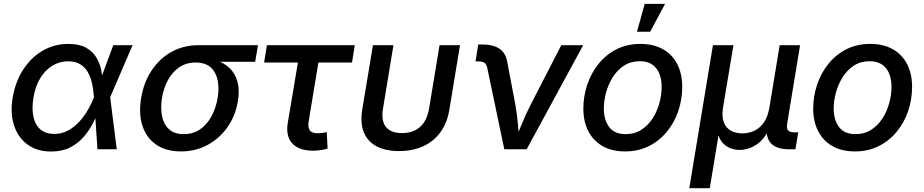

<svg xmlns="http://www.w3.org/2000/svg" viewBox="-20 -783 4847 1007"><path d="M247.6 11.7Q174.8 11.7 125 -24.4Q75.2 -60.5 54 -124.3Q32.7 -188 46.4 -271Q61 -355.5 102.1 -418.7Q143.1 -481.9 204.1 -517.3Q265.1 -552.7 338.4 -552.7Q395.5 -552.7 430.9 -533Q466.3 -513.2 485.4 -481.4Q504.4 -449.7 511.2 -414.6Q518.1 -379.4 518.6 -348.1H555.2L557.6 -274.4L592.3 0H491.2L472.7 -274.4Q470.7 -301.8 465.1 -334Q459.5 -366.2 445.8 -395Q432.1 -423.8 406 -442.6Q379.9 -461.4 337.9 -461.4Q292 -461.4 254.2 -438.2Q216.3 -415 190.7 -372.3Q165 -329.6 155.3 -270Q146 -211.9 155.5 -169.4Q165 -127 192.6 -103.8Q220.2 -80.6 264.2 -80.6Q305.7 -80.6 339.6 -99.9Q373.5 -119.1 399.4 -148.7Q425.3 -178.2 443.6 -211.2Q461.9 -244.1 472.2 -271.5L574.2 -545.9H675.3L557.1 -271.5L531.2 -201.2H497.6Q484.9 -170.4 465.8 -133.8Q446.8 -97.2 418 -64Q389.2 -30.8 347.4 -9.5Q305.7 11.7 247.6 11.7Z M928.7 11.2Q851.6 11.2 800 -23.9Q748.5 -59.1 727.5 -122.1Q706.5 -185.1 720.2 -269Q734.4 -353 776.4 -415.3Q818.4 -477.5 881.1 -511.7Q943.8 -545.9 1021 -545.9H1333L1318.4 -459H1079.6L1005.9 -455.1Q956.5 -455.1 920.2 -430.2Q883.8 -405.3 861.1 -363.5Q838.4 -321.8 829.6 -269.5Q821.3 -218.3 829.6 -175Q837.9 -131.8 866 -105.7Q894 -79.6 943.8 -79.6Q993.7 -79.6 1030.3 -105.2Q1066.9 -130.9 1089.8 -174.3Q1112.8 -217.8 1121.6 -269.5Q1130.4 -322.3 1121.1 -364.3Q1111.8 -406.2 1083.7 -430.7Q1055.7 -455.1 1005.9 -455.1L1010.7 -481.4Q1067.4 -481.4 1111.8 -467.3Q1156.2 -453.1 1185.3 -424.6Q1214.4 -396 1225.8 -353Q1237.3 -310.1 1227.5 -252Q1215.3 -176.3 1173.6 -116.7Q1131.8 -57.1 1068.8 -22.9Q1005.9 11.2 928.7 11.2Z M1622.1 7.3Q1548.3 7.3 1513.2 -30.5Q1478 -68.4 1489.3 -138.7L1542.5 -455.1H1365.2L1379.9 -545.9H1840.8L1826.2 -455.1H1649.9L1599.1 -147.5Q1593.8 -115.2 1604.5 -99.6Q1615.2 -84 1647.5 -84Q1655.8 -84 1669.7 -85.9Q1683.6 -87.9 1693.8 -89.8L1698.2 -3.9Q1681.2 1.5 1661.4 4.4Q1641.6 7.3 1622.1 7.3Z M2072.8 9.3Q2001 9.3 1954.1 -16.1Q1907.2 -41.5 1887.9 -89.8Q1868.7 -138.2 1879.9 -208L1936 -545.9H2043.5L1988.8 -213.9Q1981.4 -170.4 1991 -141.8Q2000.5 -113.3 2025.1 -99.1Q2049.8 -85 2088.4 -85Q2127 -85 2156.2 -99.1Q2185.5 -113.3 2204.3 -141.8Q2223.1 -170.4 2230.5 -213.9L2285.2 -545.9H2392.6L2336.9 -208Q2325.7 -139.2 2290.8 -90.6Q2255.9 -42 2200.4 -16.4Q2145 9.3 2072.8 9.3Z M2625 0 2535.6 -426.8Q2531.7 -445.3 2521.7 -453.1Q2511.7 -460.9 2490.7 -460.9H2474.1L2488.3 -549.8H2507.3Q2566.9 -549.8 2599.6 -527.6Q2632.3 -505.4 2640.6 -457.5L2682.6 -235.8Q2691.9 -184.6 2696.3 -132.6Q2700.7 -80.6 2705.6 -30.8H2673.8Q2696.3 -81.5 2717 -133.1Q2737.8 -184.6 2764.2 -235.8L2923.8 -545.9H3038.6L2742.2 0Z M3258.3 11.2Q3189.5 11.2 3140.6 -16.6Q3091.8 -44.4 3065.7 -95Q3039.6 -145.5 3039.6 -213.4Q3039.6 -278.3 3060.1 -339.1Q3080.6 -399.9 3119.4 -448.2Q3158.2 -496.6 3213.6 -524.7Q3269 -552.7 3338.9 -552.7Q3407.2 -552.7 3456.5 -525.1Q3505.9 -497.6 3532 -446.8Q3558.1 -396 3558.1 -327.6Q3558.1 -261.7 3537.6 -200.9Q3517.1 -140.1 3477.8 -92.3Q3438.5 -44.4 3383.1 -16.6Q3327.6 11.2 3258.3 11.2ZM3261.2 -79.6Q3308.6 -79.6 3344 -102.5Q3379.4 -125.5 3403.1 -162.4Q3426.8 -199.2 3438.5 -242.9Q3450.2 -286.6 3450.2 -327.6Q3450.2 -366.2 3438.2 -396.5Q3426.3 -426.8 3400.9 -444.3Q3375.5 -461.9 3335.4 -461.9Q3288.6 -461.9 3253.4 -439.2Q3218.3 -416.5 3194.6 -379.2Q3170.9 -341.8 3158.9 -298.3Q3147 -254.9 3147 -212.9Q3147 -155.8 3174.3 -117.7Q3201.7 -79.6 3261.2 -79.6ZM3320.8 -616.7 3361.3 -762.7H3468.3L3390.1 -616.7Z M3595.2 204.1 3719.2 -545.9H3826.7L3772 -217.8Q3764.6 -170.4 3776.4 -140.9Q3788.1 -111.3 3813.5 -97.4Q3838.9 -83.5 3873 -83.5Q3908.2 -83.5 3937.7 -97.9Q3967.3 -112.3 3987.3 -142.1Q4007.3 -171.9 4015.1 -217.8L4069.3 -545.9H4176.3L4108.4 -133.8Q4104.5 -108.9 4113.5 -98.9Q4122.6 -88.9 4149.9 -88.9H4166.5L4151.9 0H4119.6Q4051.3 0 4022.2 -32.7Q3993.2 -65.4 4003.9 -128.4L4012.2 -177.7H4033.2Q4024.4 -123.5 4004.4 -88.1Q3984.4 -52.7 3958.7 -32.7Q3933.1 -12.7 3907 -4.6Q3880.9 3.4 3859.4 3.4Q3837.4 3.4 3813.7 -4.6Q3790 -12.7 3771.2 -32.7Q3752.4 -52.7 3744.1 -88.1Q3735.8 -123.5 3744.6 -177.7H3765.6L3702.6 204.1Z M4463.9 11.2Q4395 11.2 4346.2 -16.6Q4297.4 -44.4 4271.2 -95Q4245.1 -145.5 4245.1 -213.4Q4245.1 -278.3 4265.6 -339.1Q4286.1 -399.9 4325 -448.2Q4363.8 -496.6 4419.2 -524.7Q4474.6 -552.7 4544.4 -552.7Q4612.8 -552.7 4662.1 -525.1Q4711.4 -497.6 4737.5 -446.8Q4763.7 -396 4763.7 -327.6Q4763.7 -261.7 4743.2 -200.9Q4722.7 -140.1 4683.3 -92.3Q4644 -44.4 4588.6 -16.6Q4533.2 11.2 4463.9 11.2ZM4466.8 -79.6Q4514.2 -79.6 4549.6 -102.5Q4585 -125.5 4608.6 -162.4Q4632.3 -199.2 4644 -242.9Q4655.8 -286.6 4655.8 -327.6Q4655.8 -366.2 4643.8 -396.5Q4631.8 -426.8 4606.4 -444.3Q4581.1 -461.9 4541 -461.9Q4494.1 -461.9 4459 -439.2Q4423.8 -416.5 4400.1 -379.2Q4376.5 -341.8 4364.5 -298.3Q4352.5 -254.9 4352.5 -212.9Q4352.5 -155.8 4379.9 -117.7Q4407.2 -79.6 4466.8 -79.6Z"/></svg>

Font: Inter Medium
Style: Italic
Weight: 500
Italic angle: -9.3988°
Designer: Rasmus Andersson
Foundry: rsms
Version: Version 4.001;git-66647c0bb